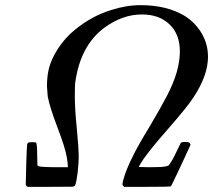

<svg xmlns="http://www.w3.org/2000/svg" viewBox="-20 -724 826 744"><path d="M677 -525Q677 -591 637 -629.5Q597 -668 530 -668Q455 -668 385 -617Q290 -547 271 -400Q270 -388 270 -348Q270 -302 277 -233Q285 -151 285 -115Q285 -94 281 -56Q276 -16 271 -6Q269 -1 258 -0.5Q247 0 175 0H87L83 -3L80 -7V-18Q80 -22 82 -98Q84 -156 85 -163Q86 -170 91 -172Q94 -173 104.5 -173Q115 -173 119 -172Q124 -169 124 -126Q125 -104 125 -84Q126 -80 139 -78Q140 -78 147.5 -77.5Q155 -77 169.5 -76.5Q184 -76 194 -76H243V-78Q243 -90 239 -114Q233 -151 202 -232Q173 -308 165 -350Q164 -359 162 -389Q162 -421 167 -447Q176 -492 205 -536Q234 -580 272 -610Q336 -662 410 -685Q469 -704 525 -704Q628 -704 698 -661Q739 -634 762.5 -593Q786 -552 786 -504Q786 -432 730 -347Q707 -311 630 -223Q565 -149 537 -109Q518 -80 518 -77Q537 -76 557 -76Q569 -76 586.5 -76.5Q604 -77 605 -77Q624 -79 629.5 -81Q635 -83 640 -92Q651 -107 676 -161Q680 -171 683 -172Q686 -174 697.5 -174Q709 -174 712 -172Q718 -168 718 -162Q718 -161 681 -82Q644 -3 642 -2Q639 0 550 0H461Q455 -5 454.5 -9Q454 -13 458 -28Q469 -68 495 -119Q513 -157 560 -234Q600 -301 626 -351Q677 -447 677 -525Z"/></svg>

Font: MathJax_Math
Style: Italic
Weight: 400
Version: Version 1.1